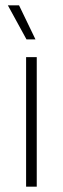

<svg xmlns="http://www.w3.org/2000/svg" viewBox="-20 -701 236 721"><path d="M78 0V-486.5H118V0ZM51.5 -681 113 -553.5V-553H79.5L9.5 -681Z"/></svg>

Font: Anek Latin Medium ExtraLight
Style: Regular
Weight: 250
Version: Version 1.003